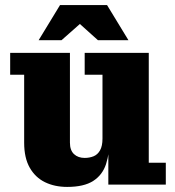

<svg xmlns="http://www.w3.org/2000/svg" viewBox="-20 -726 688 755"><path d="M244 9Q195 9 157 -9.5Q119 -28 97 -66.5Q75 -105 75 -165V-432H20V-518H255V-165Q255 -135 271 -120Q287 -105 313 -105Q332 -105 348 -111.5Q364 -118 373.5 -135Q383 -152 383 -181L411 -182Q411 -124 397 -81Q383 -38 346.5 -14.5Q310 9 244 9ZM406 0V-159L383 -155V-432H313V-518H565V-86H632V0ZM132 -568 216 -706H401L485 -568H365L256 -666H333L222 -568Z"/></svg>

Font: Montagu Slab 144pt
Style: Bold
Weight: 700
Designer: Florian Karsten
Foundry: Florian Karsten
Version: Version 1.000